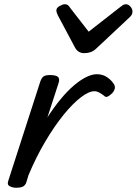

<svg xmlns="http://www.w3.org/2000/svg" viewBox="-20 -868 643 903"><path d="M56 15Q40 15 26 8Q12 1 19 -18L169 -483Q176 -503 185.5 -509Q195 -515 214 -515Q245 -515 253.5 -505.5Q262 -496 255 -476L203 -316Q234 -364 265.5 -402Q297 -440 327.5 -466Q358 -492 385.5 -505.5Q413 -519 435 -519Q462 -519 482 -506Q502 -493 514 -475Q522 -464 520 -452.5Q518 -441 508 -430Q497 -419 487 -414Q477 -409 469 -418Q459 -426 447 -432.5Q435 -439 424 -439Q398 -439 360 -410Q322 -381 279 -328Q236 -275 193 -202.5Q150 -130 114 -44L104 -11Q100 2 89.5 8.5Q79 15 56 15ZM572 -848Q584 -848 593.5 -837Q603 -826 603 -814Q603 -804 599.5 -798.5Q596 -793 592 -789L433 -640Q419 -627 405.5 -622.5Q392 -618 375 -618Q362 -618 351 -624.5Q340 -631 333 -644L252 -796Q248 -804 246.5 -809.5Q245 -815 245 -819Q245 -831 260 -839.5Q275 -848 284 -848Q295 -848 300.5 -843Q306 -838 310 -831L397 -719L543 -833Q550 -838 556.5 -843Q563 -848 572 -848Z"/></svg>

Font: Playwrite NZ
Style: Regular
Weight: 400
Designer: Veronika Burian, José Scaglione
Foundry: TypeTogether
Version: Version 1.002